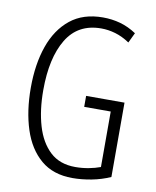

<svg xmlns="http://www.w3.org/2000/svg" viewBox="-83 -788 699 862"><g transform="rotate(10 266.5 -357.0)"><path d="M303 -364H478V-25Q437 -7 392.5 1.5Q348 10 306 10Q218 10 162 -37.5Q106 -85 79 -168Q52 -251 52 -357Q52 -465 81 -547.5Q110 -630 168.5 -677Q227 -724 317 -724Q358 -724 396 -713.5Q434 -703 470 -679L448 -633Q415 -655 382.5 -664.5Q350 -674 318 -674Q212 -674 160.5 -588.5Q109 -503 109 -356Q109 -265 130 -194Q151 -123 195 -82Q239 -41 310 -41Q341 -41 370.5 -46.5Q400 -52 424 -61V-314H303Z"/></g></svg>

Font: Noto Sans Telugu ExtraCondensed Light
Style: Regular
Weight: 300
Width: 2
Designer: Jelle Bosma - Monotype Design Team
Foundry: Monotype Imaging Inc.
Version: Version 2.005; ttfautohint (v1.8.4.7-5d5b)